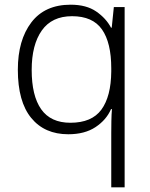

<svg xmlns="http://www.w3.org/2000/svg" viewBox="-20 -562 639 818"><path d="M454 4Q454 -17 454.5 -46.5Q455 -76 457 -97H453Q433 -51 387 -20.5Q341 10 271 10Q170 10 113 -59.5Q56 -129 56 -265Q56 -391 113.5 -466.5Q171 -542 281 -542Q348 -542 390 -513Q432 -484 453 -444H456L465 -532H511V236H454ZM280 -39Q371 -39 412 -95Q453 -151 454 -257V-271Q454 -380 414.5 -436.5Q375 -493 287 -493Q201 -493 158 -432Q115 -371 115 -264Q115 -154 155.5 -96.5Q196 -39 280 -39Z"/></svg>

Font: Noto Sans Tamil Light
Style: Regular
Weight: 300
Designer: Jelle Bosma - Monotype Design Team
Foundry: Monotype Imaging Inc.
Version: Version 2.004; ttfautohint (v1.8.4.7-5d5b)